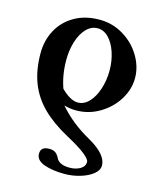

<svg xmlns="http://www.w3.org/2000/svg" viewBox="-111 -676 739 893"><g transform="rotate(15 258.5 -229.5)"><path d="M185.5 124Q146 109.4 146 78.1Q146 43.9 187.5 43.9Q205.1 43.9 216.3 51.3Q227.5 58.6 236.3 76.7Q250.5 104.5 299.8 104.5Q329.6 104.5 350.8 92Q372.1 79.6 372.1 57.6Q372.1 44.4 342 21Q312 -2.4 252.9 -34.2Q176.3 -75.7 127.9 -123.8Q79.6 -171.9 55.9 -233.4Q32.2 -294.9 32.2 -376Q32.2 -436.5 59.1 -486.8Q85.9 -537.1 137.2 -566.9Q188.5 -596.7 258.8 -596.7Q320.3 -596.7 372.8 -565.2Q425.3 -533.7 456.1 -482.4Q486.8 -431.2 486.8 -376Q486.8 -322.3 456.1 -272.5Q425.3 -222.7 373 -191.7Q320.8 -160.6 259.8 -160.6Q230 -160.6 202.1 -168.9Q263.2 -98.1 352.1 -48.8Q443.4 2.4 443.4 56.2Q443.4 79.1 419.9 97.9Q396.5 116.7 359.6 127.7Q322.8 138.7 284.7 138.7Q226.1 138.7 185.5 124ZM363.3 -379.9Q363.3 -425.3 350.1 -465.8Q336.9 -506.3 313.2 -531Q289.6 -555.7 259.8 -555.7Q229 -555.7 205.3 -531Q181.6 -506.3 168.7 -465.1Q155.8 -423.8 155.8 -375.5Q155.8 -304.2 177.7 -242.7Q222.2 -198.2 258.3 -198.2Q288.6 -198.2 312.5 -223.9Q336.4 -249.5 349.9 -291.5Q363.3 -333.5 363.3 -379.9Z"/></g></svg>

Font: JuniusX
Style: Bold
Weight: 700
Designer: Peter S. Baker
Foundry: Briery Creek Software
Version: Version 1.004